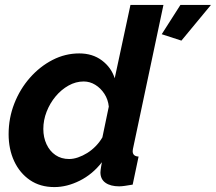

<svg xmlns="http://www.w3.org/2000/svg" viewBox="-20 -750 877 780"><path d="M201 10Q143 10 101.5 -18.5Q60 -47 37.5 -95.5Q15 -144 15 -205Q15 -270 38 -329Q61 -388 101.5 -434Q142 -480 193.5 -506.5Q245 -533 302 -533Q356 -533 394 -504.5Q432 -476 446 -432L510 -730H644L522 -154Q521 -149 520 -144.5Q519 -140 519 -136Q519 -115 543 -114L519 0Q501 3 487.5 5Q474 7 464 7Q429 7 408.5 -7.5Q388 -22 388 -50Q388 -55 389 -61Q390 -67 391 -74.5Q392 -82 394 -91Q356 -42 304 -16Q252 10 201 10ZM261 -104Q278 -104 297 -110.5Q316 -117 334.5 -128.5Q353 -140 369 -156.5Q385 -173 396 -192L422 -317Q419 -346 404 -369Q389 -392 367 -405.5Q345 -419 320 -419Q288 -419 258.5 -402.5Q229 -386 206 -358.5Q183 -331 169.5 -296.5Q156 -262 156 -226Q156 -192 169 -164Q182 -136 205.5 -120Q229 -104 261 -104ZM637 -611 713 -730H837L717 -585Z"/></svg>

Font: Raleway Thin
Style: Bold Italic
Weight: 700
Italic angle: -12°
Version: Version 4.026